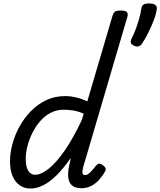

<svg xmlns="http://www.w3.org/2000/svg" viewBox="-20 -1076 929 1113"><path d="M157 17Q121 17 94 -2Q67 -21 52.5 -56.5Q38 -92 38 -140Q38 -187 51.5 -239Q65 -291 92 -340.5Q119 -390 158 -430.5Q197 -471 247 -495Q297 -519 359 -519Q389 -519 422.5 -511Q456 -503 486 -488L632 -984Q638 -1003 647.5 -1009Q657 -1015 677 -1015Q707 -1015 715.5 -1006Q724 -997 718 -977L461 -103Q456 -82 458.5 -71.5Q461 -61 473 -61Q482 -61 491 -67Q500 -73 511 -85Q522 -97 537 -116Q544 -125 552.5 -127Q561 -129 572 -121Q588 -111 591.5 -101.5Q595 -92 589 -82Q570 -49 548 -27Q526 -5 502 5Q478 15 451 15Q415 15 396 -2.5Q377 -20 375 -55Q373 -90 387 -141Q388 -146 388.5 -151Q389 -156 390 -160Q349 -101 309 -61Q269 -21 230.5 -2Q192 17 157 17ZM129 -155Q129 -128 135 -107Q141 -86 153.5 -74.5Q166 -63 183 -63Q219 -63 263.5 -99Q308 -135 356.5 -205.5Q405 -276 454 -380L465 -417Q431 -432 401.5 -436Q372 -440 348 -440Q307 -440 272.5 -421.5Q238 -403 211.5 -372Q185 -341 166.5 -303Q148 -265 138.5 -226.5Q129 -188 129 -155ZM757 -811Q742 -818 738.5 -827.5Q735 -837 744 -855Q754 -873 765 -902Q776 -931 785.5 -963.5Q795 -996 799 -1024Q801 -1040 810 -1048Q819 -1056 844 -1056Q868 -1056 879.5 -1048Q891 -1040 889 -1024Q885 -994 871 -957.5Q857 -921 839 -885Q821 -849 802 -821Q797 -814 786 -808.5Q775 -803 757 -811Z"/></svg>

Font: Playwrite AU NSW
Style: Regular
Weight: 400
Designer: Veronika Burian, José Scaglione
Foundry: TypeTogether
Version: Version 1.002